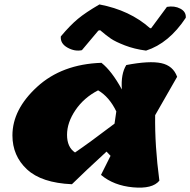

<svg xmlns="http://www.w3.org/2000/svg" viewBox="-20 -845 857 865"><path d="M661 -718 732 -814Q766 -820 792.5 -806Q819 -792 817 -765Q741 -650 638 -617Q585 -624 542.5 -640.5Q500 -657 479.5 -671Q459 -685 431 -709L423 -707L349 -619Q317 -612 284 -630.5Q251 -649 254 -681Q296 -731 331 -760Q366 -789 428 -825Q565 -799 656 -718ZM36 -235Q36 -352 147.5 -454Q259 -556 437 -562Q483 -526 529 -442Q524 -512 549 -552Q653 -572 706.5 -560.5Q760 -549 778 -499L679 -326Q677 -189 698 -31Q667 7 579.5 -1Q492 -9 435 -57L478 -143L460 -162Q365 -75 304 -15Q167 -21 101.5 -82Q36 -143 36 -235ZM318 -158Q380 -200 496 -288L504 -343Q472 -409 422 -438Q358 -405 320 -349Q282 -293 282 -237.5Q282 -182 318 -158Z"/></svg>

Font: Tillana ExtraBold
Style: Regular
Weight: 800
Designer: Lipi Raval (Devanagari, Latin), Jonny Pinhorn (Latin)
Foundry: Indian Type Foundry
Version: Version 2.003;PS 1.0;hotconv 1.0.79;makeotf.lib2.5.61930; tt